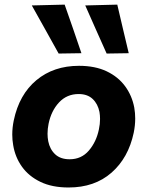

<svg xmlns="http://www.w3.org/2000/svg" viewBox="-20 -797 638 830"><path d="M276.5 13.5Q205 13.5 154.8 -10.8Q104.5 -35 75 -76.2Q45.5 -117.5 37 -169.5Q33 -192 33 -215.5Q33 -245.5 39.5 -276.5Q63 -388.5 137.5 -450.5Q212 -512.5 321.5 -512.5Q391 -512.5 441 -488.8Q491 -465 521 -424Q551 -383 560.5 -331.5Q564.5 -308.5 564.5 -284.5Q564.5 -254.5 558 -223Q535 -114.5 462 -50.5Q389 13.5 276.5 13.5ZM281 -108.5Q332 -108.5 364.2 -146.2Q396.5 -184 407.5 -237.5Q412.5 -261 412.5 -282.5Q412.5 -298.5 410 -313Q403 -348 380.5 -369.2Q358 -390.5 320 -390.5Q269 -390.5 235.2 -354.2Q201.5 -318 190 -262Q185.5 -240 185.5 -219Q185.5 -202.5 188.5 -186.5Q195.5 -151.5 218.5 -130Q241.5 -108.5 281 -108.5ZM233.5 -565.5Q205.5 -616 176.5 -668Q147 -720 117.5 -773.5L259.5 -777Q277.5 -725 296 -672.5Q314 -620 332 -567ZM441 -565.5Q418 -617 395 -668.5Q372 -720.5 348.5 -773.5L487 -777Q499 -725 511.5 -672.5Q524 -620 536.5 -567Z"/></svg>

Font: Heraclito
Style: Bold Italic
Weight: 700
Italic angle: -12°
Designer: Kostas Bartsokas (font) & Cristiano Sobral (main changes)
Foundry: Kostas Bartsokas (font) & Cristiano Sobral (main changes)
Version: Version 1.00;July 8, 2020;FontCreator 13.0.0.2655 64-bit